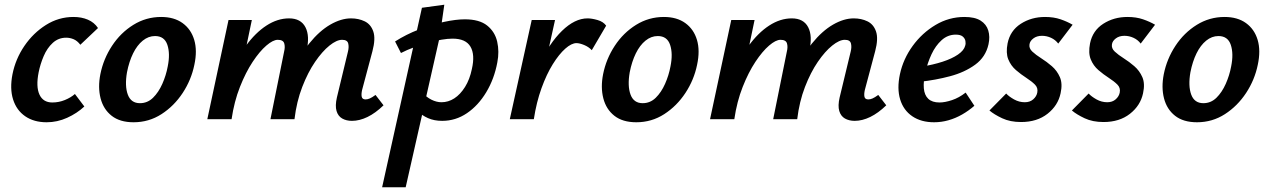

<svg xmlns="http://www.w3.org/2000/svg" viewBox="-20 -506 5392 815"><path d="M178 13Q124 13 87 -12.5Q50 -38 35.5 -84Q21 -130 33 -191Q46 -256 83.5 -311Q121 -366 175 -400Q229 -434 292 -434Q326 -434 353 -422.5Q380 -411 396 -387L321 -316Q308 -333 292.5 -339.5Q277 -346 261 -346Q228 -346 204 -324Q180 -302 165.5 -268Q151 -234 144 -199Q132 -138 147.5 -104.5Q163 -71 202 -71Q230 -71 255.5 -81.5Q281 -92 298 -107L338 -54Q307 -25 265 -6Q223 13 178 13Z M547 13Q489 13 454 -14.5Q419 -42 407 -88.5Q395 -135 406 -191Q419 -256 455.5 -311.5Q492 -367 546 -400.5Q600 -434 664 -434Q719 -434 755 -408Q791 -382 804.5 -336.5Q818 -291 805 -231Q792 -167 755.5 -111.5Q719 -56 665.5 -21.5Q612 13 547 13ZM574 -68Q606 -68 629.5 -91Q653 -114 669 -150Q685 -186 692 -224Q703 -278 690.5 -315.5Q678 -353 638 -353Q610 -353 586 -333.5Q562 -314 545 -279.5Q528 -245 519 -199Q509 -141 522.5 -104.5Q536 -68 574 -68Z M1474 7Q1450 7 1432.5 -3Q1415 -13 1408.5 -35Q1402 -57 1410 -92L1457 -287Q1462 -307 1458 -322Q1454 -337 1432 -337Q1409 -337 1378.5 -312.5Q1348 -288 1317.5 -243.5Q1287 -199 1263 -137Q1239 -75 1230 0H1158Q1180 -108 1215 -188.5Q1250 -269 1293 -322Q1336 -375 1382 -401.5Q1428 -428 1470 -428Q1502 -428 1528 -415.5Q1554 -403 1564.5 -372.5Q1575 -342 1561 -289L1517 -124Q1513 -106 1515.5 -95Q1518 -84 1532 -84Q1540 -84 1549.5 -88Q1559 -92 1574 -103L1608 -59Q1574 -26 1540 -9.5Q1506 7 1474 7ZM860 0 950 -421H1049L961 0ZM898 0Q918 -97 950 -175.5Q982 -254 1023 -310.5Q1064 -367 1111 -397.5Q1158 -428 1207 -428Q1257 -428 1276.5 -390.5Q1296 -353 1281 -289L1213 0H1128L1186 -287Q1191 -307 1186.5 -322Q1182 -337 1159 -337Q1139 -337 1110.5 -312.5Q1082 -288 1052.5 -243.5Q1023 -199 998.5 -137Q974 -75 963 0Z M1602 289 1771 -473 1866 -486 1846 -347 1702 289ZM1857 7Q1823 7 1797 -4.5Q1771 -16 1754 -33.5Q1737 -51 1729 -69L1769 -117Q1789 -94 1811 -83Q1833 -72 1854 -72Q1883 -72 1908.5 -88.5Q1934 -105 1954 -137Q1974 -169 1983 -213Q1997 -274 1977 -308Q1957 -342 1901 -342Q1881 -342 1854 -337.5Q1827 -333 1797 -324.5Q1767 -316 1737 -305Q1707 -294 1682 -281L1657 -330Q1704 -360 1758.5 -381Q1813 -402 1864.5 -413Q1916 -424 1953 -424Q2015 -424 2048 -397.5Q2081 -371 2090.5 -329Q2100 -287 2091 -241Q2078 -171 2044 -114.5Q2010 -58 1962 -25.5Q1914 7 1857 7Z M2194 0Q2221 -130 2266 -226Q2311 -322 2365.5 -375Q2420 -428 2474 -428Q2492 -428 2516.5 -421Q2541 -414 2553 -397L2492 -293Q2479 -307 2459.5 -315Q2440 -323 2427 -323Q2406 -323 2379.5 -299.5Q2353 -276 2326.5 -233.5Q2300 -191 2278.5 -131.5Q2257 -72 2246 0ZM2144 0 2237 -421H2336L2243 0Z M2681 13Q2623 13 2588 -14.5Q2553 -42 2541 -88.5Q2529 -135 2540 -191Q2553 -256 2589.5 -311.5Q2626 -367 2680 -400.5Q2734 -434 2798 -434Q2853 -434 2889 -408Q2925 -382 2938.5 -336.5Q2952 -291 2939 -231Q2926 -167 2889.5 -111.5Q2853 -56 2799.5 -21.5Q2746 13 2681 13ZM2708 -68Q2740 -68 2763.5 -91Q2787 -114 2803 -150Q2819 -186 2826 -224Q2837 -278 2824.5 -315.5Q2812 -353 2772 -353Q2744 -353 2720 -333.5Q2696 -314 2679 -279.5Q2662 -245 2653 -199Q2643 -141 2656.5 -104.5Q2670 -68 2708 -68Z M3608 7Q3584 7 3566.5 -3Q3549 -13 3542.5 -35Q3536 -57 3544 -92L3591 -287Q3596 -307 3592 -322Q3588 -337 3566 -337Q3543 -337 3512.5 -312.5Q3482 -288 3451.5 -243.5Q3421 -199 3397 -137Q3373 -75 3364 0H3292Q3314 -108 3349 -188.5Q3384 -269 3427 -322Q3470 -375 3516 -401.5Q3562 -428 3604 -428Q3636 -428 3662 -415.5Q3688 -403 3698.5 -372.5Q3709 -342 3695 -289L3651 -124Q3647 -106 3649.5 -95Q3652 -84 3666 -84Q3674 -84 3683.5 -88Q3693 -92 3708 -103L3742 -59Q3708 -26 3674 -9.5Q3640 7 3608 7ZM2994 0 3084 -421H3183L3095 0ZM3032 0Q3052 -97 3084 -175.5Q3116 -254 3157 -310.5Q3198 -367 3245 -397.5Q3292 -428 3341 -428Q3391 -428 3410.5 -390.5Q3430 -353 3415 -289L3347 0H3262L3320 -287Q3325 -307 3320.5 -322Q3316 -337 3293 -337Q3273 -337 3244.5 -312.5Q3216 -288 3186.5 -243.5Q3157 -199 3132.5 -137Q3108 -75 3097 0Z M3945 13Q3890 13 3852.5 -12.5Q3815 -38 3801 -84Q3787 -130 3800 -191Q3814 -256 3854 -311Q3894 -366 3951 -400Q4008 -434 4074 -434Q4118 -434 4142.5 -418.5Q4167 -403 4175 -376.5Q4183 -350 4176 -318Q4164 -264 4119.5 -231.5Q4075 -199 4013 -182.5Q3951 -166 3886 -159L3891 -223Q3941 -231 3981 -244Q4021 -257 4046.5 -274.5Q4072 -292 4077 -312Q4080 -321 4078 -332Q4076 -343 4066.5 -351Q4057 -359 4037 -359Q4003 -359 3977 -335.5Q3951 -312 3934 -275.5Q3917 -239 3908 -199Q3899 -160 3901.5 -131Q3904 -102 3920.5 -86.5Q3937 -71 3968 -71Q3991 -71 4021 -81Q4051 -91 4079 -113L4116 -57Q4092 -36 4064 -20Q4036 -4 4006 4.5Q3976 13 3945 13Z M4314 12Q4268 12 4234 -4Q4200 -20 4180 -37L4251 -109Q4263 -96 4284.5 -84Q4306 -72 4330 -72Q4352 -72 4366 -84.5Q4380 -97 4383 -113Q4387 -133 4373 -147Q4359 -161 4336.5 -175.5Q4314 -190 4292.5 -208.5Q4271 -227 4260 -254Q4249 -281 4257 -322Q4268 -376 4313 -405Q4358 -434 4416 -434Q4453 -434 4482 -424Q4511 -414 4533 -401L4472 -321Q4460 -337 4441.5 -345.5Q4423 -354 4403 -354Q4381 -354 4366.5 -343Q4352 -332 4350 -318Q4347 -301 4362 -287Q4377 -273 4400 -258.5Q4423 -244 4445 -225Q4467 -206 4479 -178.5Q4491 -151 4482 -110Q4471 -58 4426.5 -23Q4382 12 4314 12Z M4664 12Q4618 12 4584 -4Q4550 -20 4530 -37L4601 -109Q4613 -96 4634.5 -84Q4656 -72 4680 -72Q4702 -72 4716 -84.5Q4730 -97 4733 -113Q4737 -133 4723 -147Q4709 -161 4686.5 -175.5Q4664 -190 4642.5 -208.5Q4621 -227 4610 -254Q4599 -281 4607 -322Q4618 -376 4663 -405Q4708 -434 4766 -434Q4803 -434 4832 -424Q4861 -414 4883 -401L4822 -321Q4810 -337 4791.5 -345.5Q4773 -354 4753 -354Q4731 -354 4716.5 -343Q4702 -332 4700 -318Q4697 -301 4712 -287Q4727 -273 4750 -258.5Q4773 -244 4795 -225Q4817 -206 4829 -178.5Q4841 -151 4832 -110Q4821 -58 4776.5 -23Q4732 12 4664 12Z M5061 13Q5003 13 4968 -14.5Q4933 -42 4921 -88.5Q4909 -135 4920 -191Q4933 -256 4969.5 -311.5Q5006 -367 5060 -400.5Q5114 -434 5178 -434Q5233 -434 5269 -408Q5305 -382 5318.5 -336.5Q5332 -291 5319 -231Q5306 -167 5269.5 -111.5Q5233 -56 5179.5 -21.5Q5126 13 5061 13ZM5088 -68Q5120 -68 5143.5 -91Q5167 -114 5183 -150Q5199 -186 5206 -224Q5217 -278 5204.5 -315.5Q5192 -353 5152 -353Q5124 -353 5100 -333.5Q5076 -314 5059 -279.5Q5042 -245 5033 -199Q5023 -141 5036.5 -104.5Q5050 -68 5088 -68Z"/></svg>

Font: Ysabeau Office
Style: Bold Italic
Weight: 700
Italic angle: -12°
Designer: Christian Thalmann (Catharsis Fonts)
Version: Version 2.001;gftools[0.9.30]; featfreeze: tnum,lnum,ss02